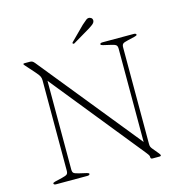

<svg xmlns="http://www.w3.org/2000/svg" viewBox="-121 -963 1023 1074"><g transform="rotate(-15 390.0 -426.0)"><path d="M267 -8Q267 -4.5 263.2 -2.2Q259.5 0 253 0H72Q65 0 61.5 -2.2Q58 -4.5 58 -8Q58 -13 70.5 -16L112.5 -26Q135.5 -31.5 142.2 -37.2Q149 -43 149 -58V-581.5Q149 -593.5 144.5 -603.8Q140 -614 123 -633L75.5 -686.5Q71.5 -691 70.2 -693Q69 -695 69 -696.5Q69 -698.5 71 -699.2Q73 -700 76.5 -700H107.5Q115.5 -700 121.2 -697Q127 -694 134 -685.5L620.5 -84L606 -69.5V-642Q606 -657 599.2 -663Q592.5 -669 569.5 -674L526.5 -684Q513.5 -687 513.5 -692Q513.5 -696 517.2 -698Q521 -700 528 -700H708.5Q715.5 -700 719.2 -698Q723 -696 723 -692Q723 -687 710 -684L668 -674Q645 -669 638.5 -663Q632 -657 632 -642V-84Q632 -73.5 634.2 -67.8Q636.5 -62 641.5 -55.5L672 -18.5Q676 -13.5 677.8 -10.5Q679.5 -7.5 679.5 -5Q679.5 -3 677.5 -1.5Q675.5 0 669.5 0H630.5Q619.5 0 619.5 -9Q619.5 -16 617.2 -20.8Q615 -25.5 604 -39.5L161 -589L175 -606V-58Q175 -43 181.5 -37.2Q188 -31.5 211.5 -26L254.5 -16Q267 -13 267 -8ZM447 -823.5Q463 -838 473.5 -846Q484 -854 495.5 -850.5Q504.5 -847.5 508 -840.5Q511.5 -833.5 509 -826Q506 -816.5 496.8 -809.5Q487.5 -802.5 475 -794.5L375.5 -735.5Q374 -734 371 -734Q368 -734 366 -736Q363.5 -738.5 365.2 -741.2Q367 -744 369 -745.5Z"/></g></svg>

Font: Fraunces Thin
Style: Regular
Weight: 250
Version: Version 1.000;[b76b70a41]